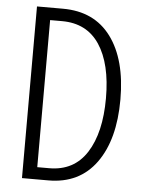

<svg xmlns="http://www.w3.org/2000/svg" viewBox="-53 -772 605 814"><g transform="rotate(5 250.0 -365.0)"><path d="M71.3 0V-730.5H181.6Q315.4 -730.5 386.7 -634.3Q458 -538.1 458 -368.2Q458 -197.3 386.7 -98.6Q315.4 0 183.6 0ZM131.8 -51.8H182.6Q288.1 -51.8 342.3 -136.7Q396.5 -221.7 396.5 -368.2Q396.5 -514.6 342.3 -596.2Q288.1 -677.7 182.6 -677.7H131.8Z"/></g></svg>

Font: GenEi Gothic M Light
Style: Regular
Weight: 300
Designer: o_tamon (Modified); [Source Han Sans]
Ryoko NISHIZUKA  (kana & ideographs); Paul D. Hunt (Latin, Greek & Cyrillic); Wenl
Version: Version 1.1a;Original Version 1.004